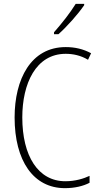

<svg xmlns="http://www.w3.org/2000/svg" viewBox="-20 -969 520 999"><path d="M418 -942V-949H374C344 -901 304 -850 261 -801V-791H284C327 -829 386 -895 418 -942ZM322 -689C359 -689 400 -681 438 -658L454 -692C413 -714 370 -724 322 -724C140 -724 56 -556 56 -358C56 -132 154 10 318 10C369 10 414 -1 446 -18V-54C416 -40 373 -26 320 -26C178 -26 96 -158 96 -358C96 -533 166 -689 322 -689Z"/></svg>

Font: Noto Sans Gurmukhi UI Condensed ExtraLight
Style: Regular
Weight: 200
Width: 3
Designer: Jelle Bosma - Monotype Design Team
Foundry: Monotype Imaging Inc.
Version: Version 2.004